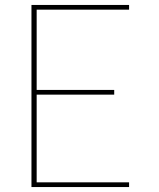

<svg xmlns="http://www.w3.org/2000/svg" viewBox="-20 -755 640 775"><path d="M107 0V-735H501V-716H128V-392H441V-373H128V-19H501V0Z"/></svg>

Font: Iosevka Curly Thin Extended
Style: Regular
Weight: 100
Width: 7
Monospace: yes
Designer: Belleve Invis
Foundry: Belleve Invis
Version: Version 11.1.0; ttfautohint (v1.8.3)